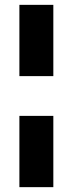

<svg xmlns="http://www.w3.org/2000/svg" viewBox="-20 -621 300 792"><path d="M60 -307V-601H200V-307ZM60 151V-143H200V151Z"/></svg>

Font: Darker Grotesque Light Black
Style: Regular
Weight: 900
Version: Version 1.000;gftools[0.9.28]